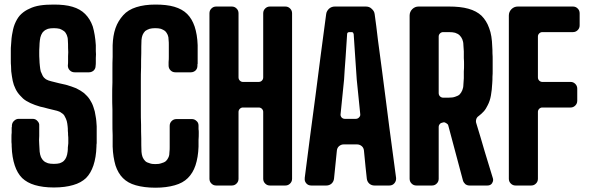

<svg xmlns="http://www.w3.org/2000/svg" viewBox="-20 -829 2630 858"><path d="M79.1 -33.2C93.8 -19.5 112.3 -8.8 135.7 -2C159.2 4.9 187.5 8.8 220.7 8.8C254.9 8.8 283.2 4.9 306.6 -2C331.1 -8.8 349.6 -19.5 364.3 -33.2C378.9 -47.9 389.6 -66.4 397.5 -89.8C405.3 -113.3 410.2 -141.6 411.1 -174.8C411.1 -179.7 411.1 -184.6 412.1 -189.5V-204.1V-218.8V-233.4V-248V-264.6C411.1 -281.2 410.2 -295.9 407.2 -310.5C405.3 -325.2 402.3 -337.9 397.5 -350.6C393.6 -363.3 387.7 -374 380.9 -384.8C374 -395.5 365.2 -404.3 355.5 -413.1C345.7 -420.9 334 -427.7 320.3 -434.6C306.6 -440.4 291 -445.3 274.4 -450.2C265.6 -452.1 255.9 -454.1 244.1 -457C231.4 -460 219.7 -462.9 209 -465.8C200.2 -467.8 192.4 -470.7 185.5 -474.6C179.7 -478.5 174.8 -483.4 170.9 -490.2C168 -496.1 165 -502.9 162.1 -509.8C160.2 -516.6 159.2 -525.4 158.2 -534.2C157.2 -543.9 156.2 -553.7 156.2 -562.5C155.3 -572.3 155.3 -582 155.3 -591.8C155.3 -601.6 155.3 -611.3 156.2 -621.1C156.2 -630.9 157.2 -640.6 158.2 -649.4C159.2 -658.2 161.1 -666 164.1 -672.9C167 -679.7 170.9 -685.5 175.8 -689.5C180.7 -694.3 186.5 -697.3 194.3 -700.2C201.2 -702.1 210 -703.1 220.7 -703.1C230.5 -703.1 239.3 -702.1 247.1 -700.2C253.9 -697.3 260.7 -694.3 266.6 -689.5C271.5 -685.5 275.4 -679.7 278.3 -672.9C281.2 -666 283.2 -658.2 283.2 -649.4C284.2 -637.7 284.2 -626 284.2 -614.3C285.2 -601.6 285.2 -589.8 284.2 -578.1V-556.6C284.2 -549.8 284.2 -543 283.2 -536.1C283.2 -527.3 286.1 -520.5 292 -514.6C297.9 -508.8 304.7 -505.9 313.5 -505.9H377.9C385.7 -505.9 392.6 -508.8 398.4 -513.7C404.3 -519.5 407.2 -526.4 407.2 -534.2C408.2 -540 408.2 -545.9 408.2 -551.8V-570.3C409.2 -581.1 409.2 -591.8 408.2 -600.6V-627C406.2 -659.2 401.4 -687.5 394.5 -710.9C386.7 -733.4 375 -752 360.4 -766.6C345.7 -781.2 327.1 -792 303.7 -798.8C281.2 -805.7 252.9 -808.6 220.7 -808.6C198.2 -808.6 177.7 -807.6 159.2 -804.7C140.6 -801.8 125 -796.9 111.3 -790C97.7 -784.2 85.9 -776.4 75.2 -766.6C65.4 -757.8 57.6 -746.1 50.8 -732.4C43.9 -718.8 39.1 -703.1 36.1 -685.5C32.2 -668 30.3 -648.4 29.3 -627C28.3 -619.1 28.3 -611.3 28.3 -603.5V-581.1V-557.6C28.3 -549.8 28.3 -542 29.3 -534.2C29.3 -517.6 30.3 -502.9 33.2 -488.3C35.2 -473.6 38.1 -460.9 42 -449.2C46.9 -436.5 51.8 -425.8 58.6 -416C65.4 -406.2 74.2 -397.5 83 -388.7C91.8 -380.9 103.5 -374 116.2 -368.2C128.9 -362.3 142.6 -357.4 159.2 -352.5C168.9 -350.6 180.7 -347.7 194.3 -343.8C208 -340.8 221.7 -336.9 234.4 -334C242.2 -332 249 -329.1 254.9 -324.2C261.7 -320.3 266.6 -315.4 269.5 -308.6C273.4 -301.8 276.4 -294.9 278.3 -288.1C280.3 -281.2 281.2 -273.4 282.2 -264.6C283.2 -257.8 283.2 -251 283.2 -244.1C284.2 -237.3 284.2 -231.4 284.2 -225.6C285.2 -218.8 285.2 -212.9 285.2 -207V-188.5C284.2 -182.6 284.2 -176.8 283.2 -169.9C283.2 -164.1 283.2 -158.2 282.2 -151.4C281.2 -142.6 279.3 -133.8 276.4 -127C273.4 -120.1 270.5 -115.2 265.6 -110.4C260.7 -105.5 254.9 -102.5 247.1 -99.6C240.2 -97.7 231.4 -96.7 220.7 -96.7C210 -96.7 201.2 -97.7 194.3 -99.6C186.5 -102.5 179.7 -105.5 174.8 -110.4C169.9 -115.2 166 -120.1 163.1 -127C160.2 -133.8 158.2 -142.6 157.2 -151.4C156.2 -162.1 156.2 -172.9 155.3 -184.6C154.3 -196.3 154.3 -209 155.3 -221.7V-244.1V-266.6C156.2 -275.4 153.3 -282.2 147.5 -288.1C141.6 -294.9 134.8 -297.9 126 -297.9H63.5C55.7 -297.9 48.8 -294.9 43 -289.1C37.1 -284.2 34.2 -277.3 33.2 -269.5V-262.7C32.2 -260.7 32.2 -258.8 32.2 -256.8V-236.3C31.2 -229.5 31.2 -221.7 31.2 -214.8V-194.3C32.2 -187.5 32.2 -181.6 32.2 -174.8C33.2 -141.6 38.1 -113.3 45.9 -89.8C53.7 -66.4 64.5 -47.9 79.1 -33.2Z M529.3 -33.2C543.9 -18.6 562.5 -7.8 586.9 -1C611.3 5.9 640.6 9.8 674.8 9.8C708 9.8 736.3 5.9 760.7 -1C785.2 -7.8 804.7 -18.6 819.3 -33.2C834 -47.9 845.7 -66.4 853.5 -89.8C861.3 -113.3 866.2 -141.6 867.2 -173.8V-204.1C868.2 -214.8 868.2 -224.6 868.2 -235.4C868.2 -241.2 868.2 -247.1 867.2 -252V-267.6C867.2 -276.4 864.3 -283.2 858.4 -288.1C852.5 -293.9 845.7 -296.9 837.9 -296.9H768.6C759.8 -296.9 752.9 -293.9 747.1 -288.1C741.2 -282.2 738.3 -275.4 738.3 -266.6V-258.8V-251V-223.6V-197.3V-172.9C738.3 -165 738.3 -157.2 737.3 -150.4C737.3 -141.6 736.3 -133.8 733.4 -127C730.5 -120.1 726.6 -114.3 721.7 -109.4C715.8 -104.5 709 -101.6 701.2 -99.6C693.4 -96.7 684.6 -95.7 673.8 -95.7C664.1 -95.7 655.3 -96.7 648.4 -99.6C640.6 -101.6 633.8 -104.5 628.9 -109.4C624 -114.3 620.1 -120.1 617.2 -127C614.3 -133.8 613.3 -141.6 612.3 -150.4C611.3 -169.9 611.3 -189.5 611.3 -210C610.4 -230.5 610.4 -251 610.4 -271.5C609.4 -293 609.4 -314.5 609.4 -335.9V-400.4V-464.8C609.4 -486.3 609.4 -507.8 610.4 -528.3C610.4 -549.8 610.4 -570.3 611.3 -590.8C611.3 -611.3 611.3 -630.9 612.3 -650.4C613.3 -659.2 614.3 -666 617.2 -672.9C620.1 -679.7 624 -685.5 628.9 -690.4C633.8 -694.3 640.6 -697.3 648.4 -700.2C655.3 -702.1 664.1 -703.1 673.8 -703.1C683.6 -703.1 692.4 -702.1 699.2 -700.2C706.1 -697.3 712.9 -694.3 717.8 -690.4C722.7 -685.5 726.6 -679.7 729.5 -672.9C732.4 -666 733.4 -659.2 733.4 -650.4C734.4 -643.6 734.4 -635.7 734.4 -627.9V-603.5V-577.1C734.4 -568.4 734.4 -560.5 733.4 -551.8V-543.9V-536.1C733.4 -527.3 736.3 -520.5 742.2 -514.6C748 -508.8 754.9 -505.9 763.7 -505.9H833C840.8 -505.9 847.7 -508.8 853.5 -513.7C859.4 -519.5 862.3 -526.4 862.3 -535.2V-539.1C862.3 -541 862.3 -543 863.3 -543.9V-565.4V-587.9V-608.4V-627C862.3 -659.2 857.4 -687.5 849.6 -710.9C841.8 -733.4 831.1 -752 816.4 -766.6C801.8 -781.2 782.2 -792 758.8 -798.8C735.4 -805.7 707 -808.6 674.8 -808.6C641.6 -808.6 613.3 -804.7 588.9 -796.9C564.5 -789.1 544.9 -777.3 530.3 -760.7C515.6 -744.1 503.9 -725.6 496.1 -703.1C488.3 -680.7 484.4 -655.3 483.4 -627V-575.2C482.4 -557.6 482.4 -539.1 482.4 -519.5V-460C481.4 -440.4 481.4 -420.9 481.4 -400.4C481.4 -379.9 481.4 -359.4 482.4 -339.8V-281.2C482.4 -261.7 482.4 -243.2 483.4 -225.6V-173.8C484.4 -141.6 489.3 -113.3 496.1 -89.8C503.9 -66.4 514.6 -47.9 529.3 -33.2Z M916 -769.5V-400.4V-30.3C916 -21.5 918.9 -14.6 924.8 -8.8C930.7 -2.9 937.5 0 946.3 0H1015.6C1024.4 0 1031.2 -2.9 1037.1 -8.8C1043 -14.6 1045.9 -21.5 1045.9 -30.3V-329.1C1045.9 -334 1047.9 -338.9 1051.8 -342.8C1055.7 -346.7 1060.5 -348.6 1065.4 -348.6H1135.7C1141.6 -348.6 1146.5 -346.7 1150.4 -342.8C1154.3 -338.9 1156.2 -334 1156.2 -329.1V-30.3C1156.2 -21.5 1159.2 -14.6 1165 -8.8C1170.9 -2.9 1177.7 0 1186.5 0H1254.9C1263.7 0 1270.5 -2.9 1276.4 -8.8C1282.2 -14.6 1285.2 -21.5 1285.2 -30.3V-769.5C1285.2 -778.3 1282.2 -785.2 1276.4 -791C1270.5 -796.9 1263.7 -799.8 1254.9 -799.8H1186.5C1177.7 -799.8 1170.9 -796.9 1165 -791C1159.2 -785.2 1156.2 -778.3 1156.2 -769.5V-483.4C1156.2 -477.5 1154.3 -472.7 1150.4 -468.8C1146.5 -464.8 1141.6 -462.9 1135.7 -462.9H1065.4C1060.5 -462.9 1055.7 -464.8 1051.8 -468.8C1047.9 -472.7 1045.9 -477.5 1045.9 -483.4V-769.5C1045.9 -778.3 1043 -785.2 1037.1 -791C1031.2 -796.9 1024.4 -799.8 1015.6 -799.8H946.3C937.5 -799.8 930.7 -796.9 924.8 -791C918.9 -785.2 916 -778.3 916 -769.5Z M1437.5 -765.6C1420.9 -643.6 1405.3 -521.5 1389.6 -399.4C1373 -277.3 1357.4 -156.2 1341.8 -34.2V-30.3C1340.8 -22.5 1343.8 -15.6 1348.6 -9.8C1354.5 -2.9 1362.3 0 1371.1 0H1438.5C1447.3 0 1455.1 -2.9 1461.9 -8.8C1468.8 -15.6 1471.7 -22.5 1472.7 -31.2C1478.5 -86.9 1482.4 -128.9 1485.4 -156.2C1486.3 -164.1 1489.3 -170.9 1495.1 -175.8C1501 -180.7 1507.8 -183.6 1514.6 -183.6H1576.2C1584 -183.6 1590.8 -180.7 1596.7 -175.8C1602.5 -170.9 1605.5 -164.1 1606.4 -156.2C1611.3 -100.6 1616.2 -59.6 1619.1 -31.2C1620.1 -22.5 1623 -15.6 1629.9 -8.8C1636.7 -2.9 1644.5 0 1653.3 0H1719.7C1728.5 0 1736.3 -2.9 1742.2 -9.8C1747.1 -15.6 1750 -22.5 1750 -29.3V-34.2C1741.2 -97.7 1731.4 -173.8 1719.7 -260.7C1709 -347.7 1697.3 -433.6 1686.5 -518.6C1680.7 -564.5 1674.8 -608.4 1668.9 -650.4C1664.1 -692.4 1659.2 -731.4 1654.3 -765.6C1653.3 -775.4 1648.4 -783.2 1640.6 -790C1633.8 -796.9 1625 -799.8 1614.3 -799.8H1476.6C1466.8 -799.8 1458 -796.9 1450.2 -790C1443.4 -783.2 1438.5 -775.4 1437.5 -765.6ZM1569.3 -297.9H1545.9H1521.5C1515.6 -297.9 1510.7 -299.8 1506.8 -303.7C1502.9 -308.6 1501 -313.5 1502 -319.3C1508.8 -387.7 1513.7 -439.5 1517.6 -473.6C1518.6 -498 1521.5 -531.2 1524.4 -573.2C1527.3 -614.3 1529.3 -648.4 1531.2 -676.8C1531.2 -679.7 1532.2 -681.6 1534.2 -683.6C1536.1 -684.6 1538.1 -685.5 1541 -685.5H1550.8C1553.7 -685.5 1555.7 -684.6 1557.6 -683.6C1558.6 -681.6 1559.6 -679.7 1560.5 -676.8C1562.5 -648.4 1564.5 -614.3 1567.4 -573.2C1570.3 -531.2 1572.3 -498 1574.2 -473.6C1581.1 -405.3 1585.9 -353.5 1589.8 -319.3C1590.8 -313.5 1588.9 -308.6 1584 -303.7C1580.1 -299.8 1575.2 -297.9 1569.3 -297.9Z M1810.5 -759.8V-394.5V-30.3C1810.5 -21.5 1813.5 -14.6 1819.3 -8.8C1825.2 -2.9 1832 0 1840.8 0H1910.2C1918.9 0 1925.8 -2.9 1931.6 -8.8C1937.5 -14.6 1940.4 -21.5 1940.4 -30.3V-261.7C1940.4 -266.6 1942.4 -271.5 1945.3 -274.4C1948.2 -278.3 1952.1 -280.3 1957 -281.2C1959 -281.2 1960 -281.2 1960.9 -282.2C1965.8 -283.2 1970.7 -281.2 1974.6 -278.3C1979.5 -275.4 1982.4 -272.5 1983.4 -267.6C2012.7 -158.2 2034.2 -76.2 2048.8 -22.5C2050.8 -15.6 2054.7 -10.7 2059.6 -5.9C2065.4 -2 2071.3 0 2078.1 0H2158.2C2167 0 2173.8 -2.9 2178.7 -9.8C2181.6 -14.6 2183.6 -19.5 2183.6 -24.4C2183.6 -27.3 2183.6 -29.3 2182.6 -32.2C2171.9 -66.4 2160.2 -106.4 2146.5 -150.4C2133.8 -194.3 2121.1 -237.3 2108.4 -278.3C2106.4 -284.2 2106.4 -290 2108.4 -296.9C2110.4 -302.7 2114.3 -307.6 2119.1 -310.5C2127.9 -317.4 2135.7 -324.2 2142.6 -332C2149.4 -339.8 2154.3 -348.6 2159.2 -358.4C2166 -371.1 2170.9 -385.7 2173.8 -402.3C2176.8 -418.9 2178.7 -436.5 2179.7 -457C2180.7 -467.8 2180.7 -477.5 2180.7 -486.3C2181.6 -495.1 2181.6 -503.9 2181.6 -512.7V-538.1V-563.5C2181.6 -572.3 2181.6 -581.1 2180.7 -590.8C2180.7 -600.6 2180.7 -610.4 2179.7 -621.1C2178.7 -653.3 2174.8 -680.7 2166 -703.1C2158.2 -725.6 2146.5 -744.1 2131.8 -758.8C2117.2 -772.5 2097.7 -783.2 2073.2 -790C2048.8 -796.9 2019.5 -799.8 1986.3 -799.8H1850.6C1839.8 -799.8 1830.1 -795.9 1822.3 -788.1C1814.5 -780.3 1810.5 -770.5 1810.5 -759.8ZM1960 -392.6C1955.1 -392.6 1950.2 -394.5 1946.3 -398.4C1942.4 -402.3 1940.4 -407.2 1940.4 -413.1V-666C1940.4 -670.9 1942.4 -675.8 1946.3 -679.7C1950.2 -683.6 1955.1 -685.5 1960 -685.5H1986.3C1997.1 -685.5 2005.9 -684.6 2013.7 -682.6C2022.5 -679.7 2029.3 -675.8 2034.2 -670.9C2039.1 -666 2043 -660.2 2045.9 -653.3C2048.8 -646.5 2050.8 -637.7 2050.8 -627.9C2051.8 -619.1 2051.8 -609.4 2052.7 -599.6V-569.3C2053.7 -559.6 2053.7 -549.8 2053.7 -539.1C2053.7 -529.3 2053.7 -519.5 2052.7 -509.8V-479.5C2051.8 -469.7 2051.8 -460 2050.8 -451.2C2050.8 -441.4 2048.8 -432.6 2045.9 -425.8C2043 -418.9 2039.1 -412.1 2034.2 -407.2C2029.3 -402.3 2022.5 -399.4 2013.7 -396.5C2005.9 -393.6 1996.1 -392.6 1985.4 -392.6H1960Z M2253.9 -759.8V-394.5V-30.3C2253.9 -21.5 2256.8 -14.6 2262.7 -8.8C2268.6 -2.9 2275.4 0 2284.2 0H2353.5C2362.3 0 2369.1 -2.9 2375 -8.8C2380.9 -14.6 2383.8 -21.5 2383.8 -30.3V-329.1C2383.8 -334 2385.7 -338.9 2389.6 -342.8C2393.6 -346.7 2398.4 -348.6 2403.3 -348.6H2530.3C2538.1 -348.6 2544.9 -351.6 2550.8 -357.4C2556.6 -363.3 2559.6 -370.1 2559.6 -378.9V-432.6C2559.6 -441.4 2556.6 -448.2 2550.8 -454.1C2544.9 -460 2538.1 -462.9 2530.3 -462.9H2403.3C2398.4 -462.9 2393.6 -464.8 2389.6 -468.8C2385.7 -472.7 2383.8 -477.5 2383.8 -483.4V-666C2383.8 -670.9 2385.7 -675.8 2389.6 -679.7C2393.6 -683.6 2398.4 -685.5 2403.3 -685.5H2540C2548.8 -685.5 2555.7 -688.5 2561.5 -694.3C2567.4 -700.2 2570.3 -707 2570.3 -715.8V-769.5C2570.3 -778.3 2567.4 -785.2 2561.5 -791C2555.7 -796.9 2548.8 -799.8 2540 -799.8H2293.9C2283.2 -799.8 2273.4 -795.9 2265.6 -788.1C2257.8 -780.3 2253.9 -770.5 2253.9 -759.8Z"/></svg>

Font: Yellow Ladder Regular
Style: Regular
Weight: 400
Designer: Zima Creative
Version: Version 2.002